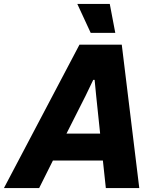

<svg xmlns="http://www.w3.org/2000/svg" viewBox="-62 -956 797 976"><path d="M342 -729H557L646 0H476L461 -140H207L137 0H-42ZM447 -277 427 -468 419 -550H412L373 -469L276 -277ZM331 -936H496L524 -789H399Z"/></svg>

Font: Mona Sans ExtraBold
Style: Italic
Weight: 800
Italic angle: -11.7°
Designer: Deni Anggara
Foundry: GitHub
Version: Version 2.000